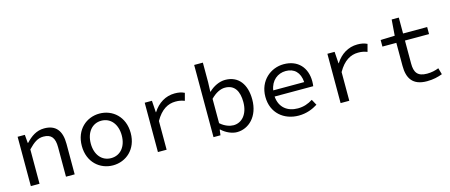

<svg xmlns="http://www.w3.org/2000/svg" viewBox="-50 -1474 5000 2132"><g transform="rotate(-15 2450.0 -408.0)"><path d="M107 -567V0H207V-395C271 -461 317 -495 383 -495C475 -495 511 -445 511 -339V0H611V-351C611 -502 548 -581 415 -581C326 -581 261 -534 203 -472H198L190 -567Z M769 -283C769 -95 901 14 1050 14C1199 14 1331 -95 1331 -283C1331 -472 1199 -581 1050 -581C901 -581 769 -472 769 -283ZM1228 -283C1228 -155 1157 -69 1050 -69C943 -69 872 -155 872 -283C872 -411 943 -499 1050 -499C1157 -499 1228 -411 1228 -283Z M1568 -567V0H1668V-330C1734 -448 1815 -491 1900 -491C1943 -491 1965 -486 2004 -472L2027 -558C1992 -575 1957 -581 1915 -581C1810 -581 1721 -525 1663 -433H1660L1651 -567Z M2300 -63C2352 -14 2420 14 2475 14C2609 14 2731 -98 2731 -293C2731 -467 2648 -581 2495 -581C2429 -581 2358 -547 2306 -496H2303L2307 -604V-830H2207V0H2287L2295 -63ZM2628 -291C2628 -153 2554 -70 2457 -70C2418 -70 2359 -87 2307 -134V-414C2364 -472 2421 -498 2471 -498C2582 -498 2628 -415 2628 -291Z M3427 -315C3427 -474 3331 -581 3168 -581C3019 -581 2879 -469 2879 -283C2879 -96 3016 14 3185 14C3274 14 3347 -16 3404 -52L3368 -118C3316 -85 3262 -66 3196 -66C3078 -66 2989 -131 2979 -260H3423C3425 -273 3427 -294 3427 -315ZM3171 -502C3266 -502 3330 -445 3338 -330H2982C2999 -441 3079 -502 3171 -502Z M3668 -567V0H3768V-330C3834 -448 3915 -491 4000 -491C4043 -491 4065 -486 4104 -472L4127 -558C4092 -575 4057 -581 4015 -581C3910 -581 3821 -525 3763 -433H3760L3751 -567Z M4439 -221C4439 -81 4493 14 4659 14C4731 14 4786 0 4837 -19L4816 -93C4775 -77 4733 -67 4681 -67C4572 -67 4538 -120 4538 -221V-486H4815V-567H4538V-750H4456L4442 -567L4279 -562V-486H4439Z"/></g></svg>

Font: Kawkab Mono Light
Style: Bold
Weight: 400
Monospace: yes
Designer: Abdullah Arif
Foundry: Abdullah Arif
Version: Version 1.000;PS 000.500;hotconv 1.0.88;makeotf.lib2.5.64775